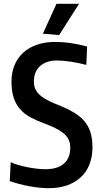

<svg xmlns="http://www.w3.org/2000/svg" viewBox="-20 -970 529 1003"><path d="M236 13Q188 13 134 3Q80 -7 31 -24L36 -123Q52 -115 74 -108.5Q96 -102 121 -97Q146 -92 171 -89Q196 -86 217 -86Q280 -86 313.5 -115Q347 -144 347 -198Q347 -223 338 -241.5Q329 -260 311 -274.5Q293 -289 267.5 -301.5Q242 -314 209 -326Q171 -340 139.5 -357Q108 -374 86 -398.5Q64 -423 52 -458Q40 -493 40 -544Q40 -592 56 -630Q72 -668 101.5 -695Q131 -722 173.5 -736.5Q216 -751 269 -751Q309 -751 349.5 -745Q390 -739 435 -727L431 -631Q389 -642 348 -648Q307 -654 278 -654Q221 -654 189 -624.5Q157 -595 157 -544Q157 -519 166.5 -501Q176 -483 194 -468.5Q212 -454 238.5 -441.5Q265 -429 298 -416Q337 -400 367.5 -381.5Q398 -363 419.5 -338.5Q441 -314 452 -280.5Q463 -247 463 -201Q463 -151 447.5 -111.5Q432 -72 402.5 -44.5Q373 -17 331 -2Q289 13 236 13ZM204 -794 275 -950H393L289 -787Z"/></svg>

Font: Encode Sans Compressed
Style: SemiBold
Weight: 600
Designer: Pablo Impallari, Andres Torresi
Foundry: Pablo Impallari, Andres Torresi
Version: Version 1.000; ttfautohint (v1.00) -l 8 -r 50 -G 200 -x 14 -